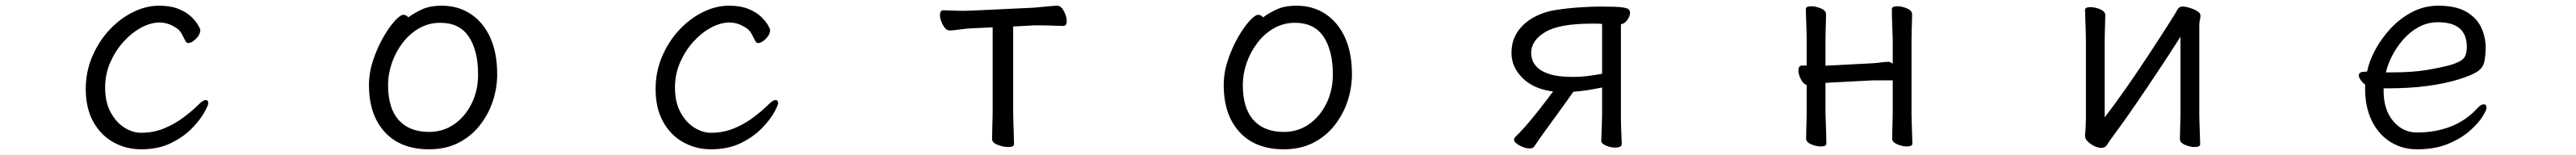

<svg xmlns="http://www.w3.org/2000/svg" viewBox="-20 -506 9040 544"><path d="M711 -143Q711 -137 697 -111.5Q683 -86 654 -56Q625 -26 580.5 -4Q536 18 475 18Q423 18 378.5 -6.5Q334 -31 307.5 -78.5Q281 -126 281 -194Q281 -254 303.5 -307Q326 -360 363 -400Q400 -440 446 -463Q492 -486 538 -486Q579 -486 607 -474.5Q635 -463 651.5 -447Q668 -431 675.5 -417.5Q683 -404 683 -401Q683 -385 668 -370Q653 -355 641 -355Q635 -355 632 -360Q625 -374 618 -387Q611 -400 600 -407Q571 -427 540 -427Q509 -427 475.5 -409Q442 -391 413.5 -359.5Q385 -328 367 -287Q349 -246 349 -199Q349 -147 368.5 -111.5Q388 -76 417 -58Q446 -40 475 -40Q518 -40 555 -55Q592 -70 623.5 -93.5Q655 -117 678 -140Q693 -155 702 -155Q711 -155 711 -143Z M1413 -445Q1433 -460 1461 -473Q1489 -486 1531 -486Q1588 -486 1632 -457Q1676 -428 1700.5 -374.5Q1725 -321 1725 -245Q1725 -197 1709.5 -150.5Q1694 -104 1663.5 -65.5Q1633 -27 1588.5 -4.5Q1544 18 1486 18Q1386 18 1330.5 -42.5Q1275 -103 1275 -207Q1275 -251 1289.5 -294.5Q1304 -338 1324.5 -374Q1345 -410 1365 -432Q1385 -454 1396 -454Q1406 -454 1413 -445ZM1486 -43Q1535 -43 1573.5 -69.5Q1612 -96 1635 -142Q1658 -188 1658 -245Q1658 -328 1625.5 -377Q1593 -426 1525 -426Q1485 -426 1451.5 -407Q1418 -388 1393.5 -356Q1369 -324 1355.5 -285.5Q1342 -247 1342 -208Q1342 -126 1379.5 -84.5Q1417 -43 1486 -43Z M2711 -143Q2711 -137 2697 -111.5Q2683 -86 2654 -56Q2625 -26 2580.5 -4Q2536 18 2475 18Q2423 18 2378.5 -6.5Q2334 -31 2307.5 -78.5Q2281 -126 2281 -194Q2281 -254 2303.5 -307Q2326 -360 2363 -400Q2400 -440 2446 -463Q2492 -486 2538 -486Q2579 -486 2607 -474.5Q2635 -463 2651.5 -447Q2668 -431 2675.5 -417.5Q2683 -404 2683 -401Q2683 -385 2668 -370Q2653 -355 2641 -355Q2635 -355 2632 -360Q2625 -374 2618 -387Q2611 -400 2600 -407Q2571 -427 2540 -427Q2509 -427 2475.5 -409Q2442 -391 2413.5 -359.5Q2385 -328 2367 -287Q2349 -246 2349 -199Q2349 -147 2368.5 -111.5Q2388 -76 2417 -58Q2446 -40 2475 -40Q2518 -40 2555 -55Q2592 -70 2623.5 -93.5Q2655 -117 2678 -140Q2693 -155 2702 -155Q2711 -155 2711 -143Z M3464 -410 3396 -407Q3372 -406 3348 -402.5Q3324 -399 3313 -399Q3300 -399 3289.5 -418Q3279 -437 3279 -453Q3279 -470 3292 -470Q3300 -470 3320.5 -469Q3341 -468 3364 -468Q3372 -468 3380 -468.5Q3388 -469 3395 -469L3608 -479Q3633 -481 3657 -483.5Q3681 -486 3691 -486Q3704 -486 3714 -467Q3724 -448 3724 -432Q3724 -415 3712 -415Q3703 -415 3677.5 -416Q3652 -417 3626 -417H3609L3536 -413V-115Q3536 -109 3536.5 -86Q3537 -63 3538 -38Q3539 -13 3539 0Q3539 10 3518 10Q3502 10 3482 2.5Q3462 -5 3462 -18Q3462 -26 3462.5 -46.5Q3463 -67 3463.5 -87.5Q3464 -108 3464 -115Z M4413 -445Q4433 -460 4461 -473Q4489 -486 4531 -486Q4588 -486 4632 -457Q4676 -428 4700.5 -374.5Q4725 -321 4725 -245Q4725 -197 4709.5 -150.5Q4694 -104 4663.5 -65.5Q4633 -27 4588.5 -4.5Q4544 18 4486 18Q4386 18 4330.5 -42.5Q4275 -103 4275 -207Q4275 -251 4289.5 -294.5Q4304 -338 4324.5 -374Q4345 -410 4365 -432Q4385 -454 4396 -454Q4406 -454 4413 -445ZM4486 -43Q4535 -43 4573.5 -69.5Q4612 -96 4635 -142Q4658 -188 4658 -245Q4658 -328 4625.5 -377Q4593 -426 4525 -426Q4485 -426 4451.5 -407Q4418 -388 4393.5 -356Q4369 -324 4355.5 -285.5Q4342 -247 4342 -208Q4342 -126 4379.5 -84.5Q4417 -43 4486 -43Z M5600 -13Q5601 -35 5602 -63Q5603 -91 5603 -106V-199Q5569 -192 5548 -189Q5527 -186 5502 -184Q5474 -144 5449.5 -110.5Q5425 -77 5402 -45Q5393 -33 5383 -18.5Q5373 -4 5365 8Q5361 15 5348 15Q5332 15 5313 4.5Q5294 -6 5294 -16Q5294 -21 5298 -25Q5310 -36 5331.5 -60Q5353 -84 5379 -117Q5405 -150 5431 -185Q5364 -193 5324.5 -231.5Q5285 -270 5285 -320Q5285 -364 5307 -395.5Q5329 -427 5364.5 -446Q5400 -465 5441 -471Q5478 -477 5521.5 -480Q5565 -483 5599 -483Q5650 -483 5671 -480.5Q5692 -478 5696.5 -473Q5701 -468 5701 -461Q5701 -449 5691 -435.5Q5681 -422 5669 -421V-106Q5669 -81 5670 -49Q5671 -17 5672 0Q5672 6 5665.5 9Q5659 12 5649 12Q5633 12 5616.5 5Q5600 -2 5600 -12ZM5603 -422Q5593 -423 5583.5 -423Q5574 -423 5565 -423Q5453 -423 5403.5 -393.5Q5354 -364 5354 -320Q5354 -309 5358.5 -295Q5363 -281 5377.5 -267.5Q5392 -254 5421.5 -245Q5451 -236 5502 -236Q5527 -236 5551 -239Q5575 -242 5603 -247Z M6623 -224H6554L6400 -216Q6397 -216 6393.5 -215.5Q6390 -215 6387 -215V-108Q6387 -102 6388 -81Q6389 -60 6389.5 -37Q6390 -14 6390 -2Q6390 8 6371 8Q6355 8 6337 0.5Q6319 -7 6319 -20Q6319 -28 6319.5 -46.5Q6320 -65 6320.5 -83Q6321 -101 6321 -108V-208Q6309 -211 6300.5 -228Q6292 -245 6292 -258Q6292 -276 6305 -276H6321V-367Q6321 -377 6320.5 -398Q6320 -419 6319 -441Q6318 -463 6318 -474Q6318 -484 6337 -484Q6353 -484 6371 -476.5Q6389 -469 6389 -456Q6389 -448 6388.5 -431.5Q6388 -415 6387.5 -397Q6387 -379 6387 -367V-275Q6390 -276 6393.5 -276Q6397 -276 6399 -276L6553 -284Q6568 -285 6582.5 -287Q6597 -289 6607 -289Q6616 -289 6623 -282V-367Q6623 -377 6622 -398Q6621 -419 6620.5 -441Q6620 -463 6620 -474Q6620 -484 6639 -484Q6655 -484 6673 -476.5Q6691 -469 6691 -456Q6691 -448 6690.5 -431.5Q6690 -415 6689.5 -397Q6689 -379 6689 -367V-108Q6689 -102 6689.5 -81Q6690 -60 6691 -37Q6692 -14 6692 -2Q6692 8 6673 8Q6657 8 6639 0.5Q6621 -7 6621 -20Q6621 -28 6621.5 -46.5Q6622 -65 6622.5 -83Q6623 -101 6623 -108Z M7633 -377Q7600 -325 7559.5 -264Q7519 -203 7477 -141.5Q7435 -80 7394 -25Q7384 -12 7376.5 0.5Q7369 13 7356 13Q7337 13 7317.5 -1Q7298 -15 7298 -29V-31Q7299 -40 7300 -57Q7301 -74 7301 -86V-364Q7301 -374 7300.5 -395Q7300 -416 7299 -438Q7298 -460 7298 -471Q7298 -481 7317 -481Q7333 -481 7351 -473.5Q7369 -466 7369 -453Q7369 -445 7368.5 -428.5Q7368 -412 7367.5 -394Q7367 -376 7367 -364V-94Q7425 -170 7488.5 -264.5Q7552 -359 7613 -456Q7618 -464 7623 -473.5Q7628 -483 7641 -483Q7651 -483 7665.5 -478.5Q7680 -474 7691.5 -467Q7703 -460 7703 -452Q7703 -442 7701 -435.5Q7699 -429 7699 -415V-106Q7699 -100 7699.5 -79Q7700 -58 7701 -35Q7702 -12 7702 0Q7702 10 7683 10Q7667 10 7649 2.5Q7631 -5 7631 -18Q7631 -26 7631.5 -44.5Q7632 -63 7632.5 -81Q7633 -99 7633 -106Z M8346 -196V-186Q8346 -121 8379.5 -81Q8413 -41 8463 -41Q8527 -41 8580.5 -61.5Q8634 -82 8674 -125Q8681 -133 8687 -136.5Q8693 -140 8697 -140Q8707 -140 8707 -128Q8707 -119 8692.5 -96Q8678 -73 8648 -46.5Q8618 -20 8572 -1Q8526 18 8463 18Q8412 18 8370.5 -7.5Q8329 -33 8305 -81Q8281 -129 8281 -195V-209Q8272 -216 8265.5 -225Q8259 -234 8259 -241Q8259 -254 8278 -254Q8279 -254 8283 -254.5Q8287 -255 8288 -255Q8295 -291 8316.5 -331Q8338 -371 8371 -406.5Q8404 -442 8446.5 -464Q8489 -486 8538 -486Q8600 -486 8636.5 -464.5Q8673 -443 8688.5 -409.5Q8704 -376 8704 -340Q8704 -306 8698.5 -286Q8693 -266 8673 -253.5Q8653 -241 8608 -227Q8563 -213 8500.5 -204.5Q8438 -196 8359 -196ZM8374 -252Q8448 -252 8498 -260.5Q8548 -269 8581 -278Q8617 -289 8627.5 -302Q8638 -315 8638 -341Q8638 -428 8537 -428Q8500 -428 8469 -411Q8438 -394 8414.5 -367Q8391 -340 8375.5 -309.5Q8360 -279 8354 -252Z"/></svg>

Font: Moon Stars Kai T HW
Style: Regular
Weight: 400
Designer: GuiWonder
Version: Version 1.101